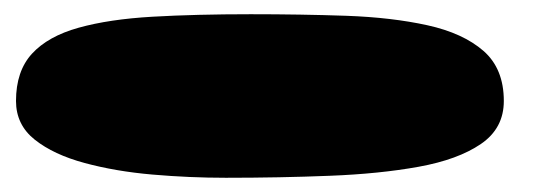

<svg xmlns="http://www.w3.org/2000/svg" viewBox="-20 -441 751 270"><path d="M297.5 -191Q246.5 -191 194.5 -195.5Q142.5 -200 99 -211.8Q55.5 -223.5 29 -244.5Q2.5 -265.5 2.5 -299Q2.5 -341 25 -365.5Q47.5 -390 90.5 -402Q133.5 -414 194.5 -417.5Q255.5 -421 332.5 -421Q403 -421 467 -418.8Q531 -416.5 581 -405.5Q631 -394.5 659.8 -369.5Q688.5 -344.5 688.5 -299Q688.5 -260.5 656.2 -238.5Q624 -216.5 568.8 -206.5Q513.5 -196.5 443.5 -193.8Q373.5 -191 297.5 -191Z"/></svg>

Font: Gluten Thin Black
Style: Regular
Weight: 900
Version: Version 1.300